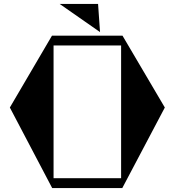

<svg xmlns="http://www.w3.org/2000/svg" viewBox="-20 -955 887 975"><path d="M478 -935 488 -792 283 -935ZM817 -409 601 0H245L30 -409L244 -774H602ZM252 -50H595V-724H252Z"/></svg>

Font: Chokokutai
Style: Regular
Weight: 400
Designer: 108号,108go
Foundry: Font Zone 108
Version: Version 1.000; ttfautohint (v1.8.3)